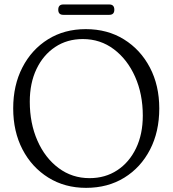

<svg xmlns="http://www.w3.org/2000/svg" viewBox="-20 -846 792 880"><path d="M373 -712.5Q472.5 -712.5 548.2 -665.5Q624 -618.5 667 -536.5Q710 -454.5 710 -349Q710 -242 667.5 -160Q625 -78 549.5 -31.5Q474 15 374.5 15Q277 15 201.5 -32Q126 -79 83.2 -161Q40.5 -243 40.5 -349.5Q40.5 -455.5 82.8 -537.2Q125 -619 200 -665.8Q275 -712.5 373 -712.5ZM634.5 -316Q634.5 -415 599.2 -494.2Q564 -573.5 502 -620.2Q440 -667 359.5 -667Q287.5 -667 232.8 -630.5Q178 -594 147.2 -529.5Q116.5 -465 116.5 -380Q116.5 -281 151.5 -201.5Q186.5 -122 248.5 -75.8Q310.5 -29.5 390.5 -29.5Q462.5 -29.5 517.5 -65.8Q572.5 -102 603.5 -166.5Q634.5 -231 634.5 -316ZM247 -801.5Q247 -825.5 270 -825.5H481Q504 -825.5 504 -801.5Q504 -778 481 -778H270Q247 -778 247 -801.5Z"/></svg>

Font: Fraunces 72pt S100 Light
Style: Regular
Weight: 300
Version: Version 1.000; ttfautohint (v1.8.3)